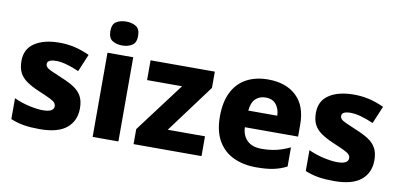

<svg xmlns="http://www.w3.org/2000/svg" viewBox="-72 -995 2570 1233"><g transform="rotate(10 1213.0 -378.5)"><path d="M467 -166Q467 -85 410.5 -37.5Q354 10 234 10Q176 10 132.5 3Q89 -4 45 -22V-158Q93 -136 145 -124.5Q197 -113 233 -113Q271 -113 288 -123Q305 -133 305 -151Q305 -164 296.5 -174Q288 -184 262.5 -196.5Q237 -209 187 -230Q138 -251 106.5 -273Q75 -295 59.5 -325.5Q44 -356 44 -402Q44 -480 104.5 -519.5Q165 -559 265 -559Q318 -559 365 -548Q412 -537 462 -514L414 -400Q373 -418 334.5 -429Q296 -440 265 -440Q207 -440 207 -410Q207 -399 215.5 -389.5Q224 -380 248.5 -369Q273 -358 320 -338Q367 -319 400 -297.5Q433 -276 450 -245Q467 -214 467 -166Z M664 -767Q700 -767 727 -751Q754 -735 754 -689Q754 -644 727 -627.5Q700 -611 664 -611Q626 -611 599.5 -627.5Q573 -644 573 -689Q573 -735 599.5 -751Q626 -767 664 -767ZM747 -549V0H579V-549Z M1289 0H846V-98L1088 -420H860V-549H1279V-443L1046 -129H1289Z M1626 -559Q1742 -559 1810 -495.5Q1878 -432 1878 -309V-231H1531Q1533 -177 1566 -145Q1599 -113 1660 -113Q1712 -113 1755.5 -123Q1799 -133 1845 -155V-30Q1804 -9 1758.5 0.5Q1713 10 1646 10Q1563 10 1498.5 -20Q1434 -50 1397.5 -112.5Q1361 -175 1361 -271Q1361 -368 1394 -432Q1427 -496 1486.5 -527.5Q1546 -559 1626 -559ZM1629 -442Q1590 -442 1564.5 -417.5Q1539 -393 1534 -340H1723Q1722 -383 1699 -412.5Q1676 -442 1629 -442Z M2387 -166Q2387 -85 2330.5 -37.5Q2274 10 2154 10Q2096 10 2052.5 3Q2009 -4 1965 -22V-158Q2013 -136 2065 -124.5Q2117 -113 2153 -113Q2191 -113 2208 -123Q2225 -133 2225 -151Q2225 -164 2216.5 -174Q2208 -184 2182.5 -196.5Q2157 -209 2107 -230Q2058 -251 2026.5 -273Q1995 -295 1979.5 -325.5Q1964 -356 1964 -402Q1964 -480 2024.5 -519.5Q2085 -559 2185 -559Q2238 -559 2285 -548Q2332 -537 2382 -514L2334 -400Q2293 -418 2254.5 -429Q2216 -440 2185 -440Q2127 -440 2127 -410Q2127 -399 2135.5 -389.5Q2144 -380 2168.5 -369Q2193 -358 2240 -338Q2287 -319 2320 -297.5Q2353 -276 2370 -245Q2387 -214 2387 -166Z"/></g></svg>

Font: Noto Sans Sinhala ExtraBold
Style: Regular
Weight: 800
Designer: Jelle Bosma - Monotype Design Team
Foundry: Monotype Imaging Inc.
Version: Version 2.006; ttfautohint (v1.8.4.7-5d5b)